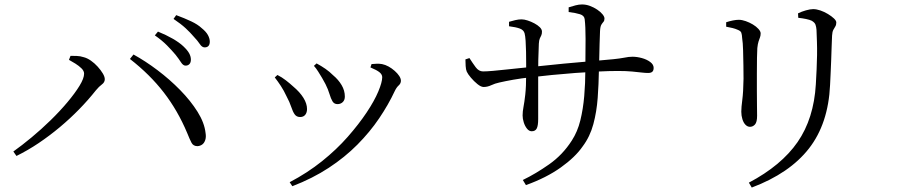

<svg xmlns="http://www.w3.org/2000/svg" viewBox="-20 -787 4040 863"><path d="M814 -492Q803 -492 793.5 -507Q784 -522 769 -541Q753 -560 731 -582.5Q709 -605 676 -628L690 -645Q727 -630 756.5 -613Q786 -596 804 -579Q823 -561 830.5 -547Q838 -533 838 -519Q838 -506 831.5 -499Q825 -492 814 -492ZM40 -106Q78 -133 122 -169.5Q166 -206 207.5 -246.5Q249 -287 283 -327.5Q317 -368 337.5 -401.5Q358 -435 358 -456Q358 -468 346.5 -479.5Q335 -491 319 -501Q303 -511 290 -518L297 -536Q309 -536 325 -535.5Q341 -535 356 -530Q372 -526 388.5 -514.5Q405 -503 419 -487.5Q433 -472 442 -457Q451 -442 451 -431Q451 -417 438 -407.5Q425 -398 411 -381Q377 -338 336 -296Q295 -254 249 -215.5Q203 -177 154 -144Q105 -111 54 -86ZM868 -130Q849 -130 841 -145Q833 -160 821 -190Q779 -290 716.5 -371Q654 -452 564 -522L580 -542Q633 -513 688 -471.5Q743 -430 790 -382Q837 -334 868 -284.5Q899 -235 904 -189Q907 -171 902.5 -157.5Q898 -144 889 -137.5Q880 -131 868 -130ZM900 -574Q888 -574 878.5 -588.5Q869 -603 852 -621Q835 -641 814.5 -660Q794 -679 760 -702L772 -719Q810 -705 839.5 -691Q869 -677 886 -661Q906 -645 914.5 -629.5Q923 -614 923 -600Q923 -587 917 -580.5Q911 -574 900 -574Z M1282 32Q1362 -10 1427.5 -62.5Q1493 -115 1543 -172Q1593 -229 1628 -281.5Q1663 -334 1680.5 -376Q1698 -418 1698 -440Q1698 -452 1686 -462Q1674 -472 1645 -484L1650 -499Q1660 -500 1672.5 -500.5Q1685 -501 1697 -499Q1712 -496 1726.5 -488Q1741 -480 1754 -468.5Q1767 -457 1774.5 -445.5Q1782 -434 1782 -424Q1782 -412 1772 -403Q1762 -394 1754 -377Q1726 -317 1684.5 -255.5Q1643 -194 1586.5 -137Q1530 -80 1457.5 -32.5Q1385 15 1294 50ZM1329 -261Q1313 -261 1304.5 -273Q1296 -285 1289 -306.5Q1282 -328 1268 -354Q1256 -380 1242.5 -400.5Q1229 -421 1215 -439L1227 -450Q1247 -440 1265.5 -425.5Q1284 -411 1297 -399Q1328 -373 1344 -347Q1360 -321 1360 -297Q1360 -281 1352 -271Q1344 -261 1329 -261ZM1497 -319Q1482 -319 1474.5 -331.5Q1467 -344 1461 -364.5Q1455 -385 1443 -409Q1436 -423 1427.5 -437Q1419 -451 1410 -465.5Q1401 -480 1391 -491L1403 -502Q1425 -490 1443 -477.5Q1461 -465 1477 -449Q1501 -429 1515.5 -404.5Q1530 -380 1530 -353Q1530 -337 1520.5 -328Q1511 -319 1497 -319Z M2330 22Q2388 -6 2448.5 -48.5Q2509 -91 2550 -155Q2576 -195 2588.5 -246Q2601 -297 2606 -355Q2611 -413 2611 -473Q2612 -556 2612 -612Q2612 -668 2608 -701Q2606 -717 2587 -723Q2568 -729 2536 -733V-754Q2552 -759 2567 -763Q2582 -767 2596 -767Q2614 -767 2631.5 -760.5Q2649 -754 2664 -744Q2679 -734 2688 -723Q2697 -712 2697 -704Q2697 -694 2692.5 -689Q2688 -684 2683 -676Q2678 -668 2677 -647Q2676 -622 2675 -589Q2674 -556 2673.5 -524.5Q2673 -493 2672 -471Q2671 -409 2666.5 -347Q2662 -285 2647 -229Q2632 -173 2599 -129Q2566 -81 2501 -34.5Q2436 12 2344 45ZM2370 -197Q2358 -197 2348.5 -209Q2339 -221 2334 -237.5Q2329 -254 2329 -268Q2329 -286 2333 -306.5Q2337 -327 2341 -362Q2345 -397 2345 -458Q2345 -476 2345 -501.5Q2345 -527 2344.5 -554Q2344 -581 2342.5 -603.5Q2341 -626 2338 -637Q2334 -652 2317 -658.5Q2300 -665 2268 -669V-689Q2281 -693 2296 -696.5Q2311 -700 2324 -700Q2336 -700 2351.5 -695Q2367 -690 2382 -682Q2397 -674 2406.5 -664.5Q2416 -655 2416 -645Q2416 -634 2413 -628Q2410 -622 2406.5 -614.5Q2403 -607 2402 -591Q2402 -581 2401 -561.5Q2400 -542 2399.5 -517Q2399 -492 2399 -465Q2399 -422 2399 -379Q2399 -336 2399 -302Q2399 -268 2399 -252Q2399 -222 2392.5 -209.5Q2386 -197 2370 -197ZM2154 -396Q2142 -396 2126 -409Q2110 -422 2096.5 -438Q2083 -454 2078 -465Q2074 -474 2073 -490.5Q2072 -507 2072 -520L2090 -526Q2104 -504 2118 -485Q2132 -466 2151 -466Q2168 -466 2196 -468.5Q2224 -471 2256 -474.5Q2288 -478 2318 -481Q2348 -484 2368 -486Q2398 -489 2436 -493Q2474 -497 2514.5 -501Q2555 -505 2593 -508Q2631 -511 2661 -514Q2709 -518 2737.5 -521Q2766 -524 2781.5 -527Q2797 -530 2805.5 -531Q2814 -532 2823 -532Q2843 -532 2865 -526Q2887 -520 2902.5 -508.5Q2918 -497 2918 -482Q2918 -470 2912 -464.5Q2906 -459 2893 -459Q2881 -459 2864 -461Q2847 -463 2821 -465.5Q2795 -468 2757 -468Q2718 -468 2668.5 -465.5Q2619 -463 2565.5 -459Q2512 -455 2461.5 -450Q2411 -445 2369 -440Q2322 -435 2286 -428.5Q2250 -422 2224 -416Q2205 -412 2188 -404Q2171 -396 2154 -396Z M3346 34Q3492 -43 3565 -148.5Q3638 -254 3647 -408Q3649 -442 3650.5 -475Q3652 -508 3652.5 -539Q3653 -570 3652 -598.5Q3651 -627 3650 -653Q3649 -666 3645.5 -676Q3642 -686 3628 -694Q3620 -698 3603.5 -701.5Q3587 -705 3568 -707L3567 -727Q3583 -735 3602.5 -740.5Q3622 -746 3635 -746Q3650 -746 3667.5 -740Q3685 -734 3701.5 -724Q3718 -714 3728.5 -704Q3739 -694 3739 -686Q3739 -675 3734.5 -668Q3730 -661 3725.5 -652.5Q3721 -644 3720 -627Q3719 -605 3718 -576Q3717 -547 3716 -516.5Q3715 -486 3713.5 -457Q3712 -428 3711 -405Q3703 -231 3616 -119.5Q3529 -8 3359 56ZM3351 -217Q3340 -217 3331 -226Q3322 -235 3317 -251Q3312 -267 3312 -285Q3312 -305 3316.5 -338.5Q3321 -372 3322 -433Q3322 -457 3321.5 -492.5Q3321 -528 3320 -562Q3319 -596 3316 -614Q3315 -632 3312 -640Q3309 -648 3296 -653Q3285 -658 3272.5 -661Q3260 -664 3244 -667V-687Q3259 -692 3274 -695Q3289 -698 3301 -698Q3315 -698 3332 -692Q3349 -686 3364 -677Q3379 -668 3389 -657Q3399 -646 3399 -637Q3399 -627 3396 -619Q3393 -611 3389.5 -600.5Q3386 -590 3384 -571Q3383 -558 3382.5 -527Q3382 -496 3382 -457Q3382 -418 3382 -379Q3382 -340 3382.5 -309.5Q3383 -279 3383 -267Q3383 -238 3373.5 -227.5Q3364 -217 3351 -217Z"/></svg>

Font: Noto Serif JP
Style: Regular
Weight: 400
Designer: Ryoko NISHIZUKA  (kana & ideographs); Frank Grießhammer (Latin, Greek & Cyrillic); Wenlong ZHANG  (bopomofo); Sandoll Co
Foundry: Adobe
Version: Version 2.003-H1;hotconv 1.1.1;makeotfexe 2.6.0